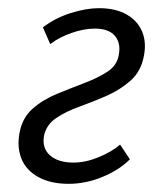

<svg xmlns="http://www.w3.org/2000/svg" viewBox="-20 -442 398 470"><path d="M148 8Q104 8 74 -8.5Q44 -25 32.5 -53.5Q21 -82 28 -118Q35 -154 60 -176Q85 -198 119 -212Q153 -226 186 -238.5Q219 -251 243 -266.5Q267 -282 271 -309Q276 -337 261 -354.5Q246 -372 212 -372Q186 -372 155.5 -361.5Q125 -351 103 -334L85 -375Q115 -398 153 -410Q191 -422 222 -422Q263 -422 290 -406.5Q317 -391 328 -364.5Q339 -338 332 -304Q325 -267 299.5 -244.5Q274 -222 241 -207.5Q208 -193 174.5 -181Q141 -169 117.5 -153Q94 -137 88 -111Q82 -80 102 -62Q122 -44 160 -44Q189 -44 221 -57Q253 -70 274 -88L298 -52Q272 -26 231 -9Q190 8 148 8Z"/></svg>

Font: Ysabeau
Style: Italic
Weight: 400
Italic angle: -12°
Designer: Christian Thalmann (Catharsis Fonts)
Version: Version 2.000;gftools[0.9.27.dev2+g8671c4b]